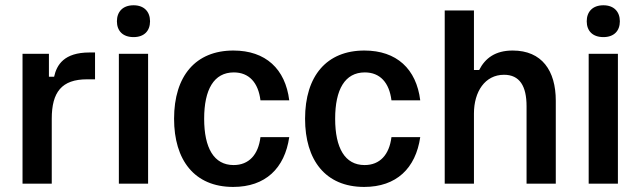

<svg xmlns="http://www.w3.org/2000/svg" viewBox="-20 -707 2465 739"><path d="M179.2 0V-250C179.2 -352.5 217.5 -401.7 315 -401.7H345.8V-505H324.2C226.7 -505 198.3 -457.5 188.3 -411.7H168.3V-500H66.7V0Z M494.2 -564.2C535 -564.2 557.5 -588.3 557.5 -625C557.5 -661.7 535 -686.7 494.2 -686.7C452.5 -686.7 430 -661.7 430 -625C430 -588.3 452.5 -564.2 494.2 -564.2ZM550 0V-500H437.5V0Z M877.5 12.5C1001.7 12.5 1075.8 -59.2 1093.3 -179.2H982.5C974.2 -111.7 938.3 -71.7 879.2 -71.7C803.3 -71.7 765.8 -137.5 765.8 -250C765.8 -362.5 803.3 -428.3 880 -428.3C938.3 -428.3 974.2 -389.2 982.5 -320.8H1093.3C1078.3 -441.7 1002.5 -512.5 878.3 -512.5C733.3 -512.5 650 -415 650 -250C650 -90.8 728.3 12.5 877.5 12.5Z M1381.7 12.5C1505.8 12.5 1580 -59.2 1597.5 -179.2H1486.7C1478.3 -111.7 1442.5 -71.7 1383.3 -71.7C1307.5 -71.7 1270 -137.5 1270 -250C1270 -362.5 1307.5 -428.3 1384.2 -428.3C1442.5 -428.3 1478.3 -389.2 1486.7 -320.8H1597.5C1582.5 -441.7 1506.7 -512.5 1382.5 -512.5C1237.5 -512.5 1154.2 -415 1154.2 -250C1154.2 -90.8 1232.5 12.5 1381.7 12.5Z M1804.2 0V-270C1804.2 -354.2 1846.7 -419.2 1920 -419.2C1980 -419.2 2006.7 -375.8 2006.7 -298.3V0H2119.2V-319.2C2119.2 -435 2065.8 -512.5 1953.3 -512.5C1886.7 -512.5 1847.5 -483.3 1824.2 -437.5H1804.2V-666.7H1691.7V0Z M2302.5 -564.2C2343.3 -564.2 2365.8 -588.3 2365.8 -625C2365.8 -661.7 2343.3 -686.7 2302.5 -686.7C2260.8 -686.7 2238.3 -661.7 2238.3 -625C2238.3 -588.3 2260.8 -564.2 2302.5 -564.2ZM2358.3 0V-500H2245.8V0Z"/></svg>

Font: Familjen Grotesk Medium
Style: Regular
Weight: 500
Designer: Anders Wikstroem, Jonas Baeckman, Matilda Gysing, Kristian Moeller
Foundry: Familjen STHLM AB
Version: Version 2.000